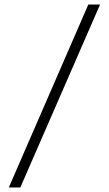

<svg xmlns="http://www.w3.org/2000/svg" viewBox="-20 -790 482 850"><path d="M19 40 371 -770H423L70 40Z"/></svg>

Font: M PLUS 1 Light
Style: Regular
Weight: 300
Designer: Coji Morishita
Foundry: UNDERFOREST DESIGN
Version: Version 1.001